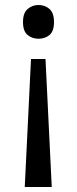

<svg xmlns="http://www.w3.org/2000/svg" viewBox="-20 -566 309 768"><path d="M196 -478Q196 -441 178 -426Q160 -411 134 -411Q109 -411 90.5 -426Q72 -441 72 -478Q72 -514 90.5 -530Q109 -546 134 -546Q160 -546 178 -530Q196 -514 196 -478ZM104 -330H162L187 182H79Z"/></svg>

Font: Noto Sans Elymaic
Style: Regular
Weight: 400
Designer: Morgane Pierson
Foundry: Google LLC
Version: Version 1.002; ttfautohint (v1.8.4.7-5d5b)